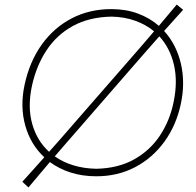

<svg xmlns="http://www.w3.org/2000/svg" viewBox="-20 -765 859 843"><path d="M105 58 78 33Q103.5 5 127.2 -21.5Q151 -48 174.5 -74.5Q114.5 -130 91 -213.5Q67.5 -297 88 -393Q110 -495 163.5 -569.5Q217 -644 295 -684.5Q373 -725 469 -725Q533 -725 585.5 -705.5Q638 -686 677.5 -651.5Q697 -674.5 716.5 -697.8Q736 -721 756 -745L784 -722Q762.5 -698 741.8 -675Q721 -652 700.5 -629Q754 -570.5 774 -486.5Q794 -402.5 774 -309Q754 -215 702 -143.2Q650 -71.5 573.5 -31.2Q497 9 403 9Q341.5 9 290.2 -7.5Q239 -24 199 -53.5Q175.5 -26 152.2 1.8Q129 29.5 105 58ZM120 -387Q100.5 -295 121.5 -220.8Q142.5 -146.5 195.5 -98.5Q222.5 -128.5 249.8 -159.8Q277 -191 306.5 -225L528.5 -479.5Q563.5 -519.5 595 -555.8Q626.5 -592 656.5 -627.5Q621 -657 573.5 -674Q526 -691 469 -692Q371.5 -690 300.5 -651.2Q229.5 -612.5 184.5 -544.5Q139.5 -476.5 120 -387ZM403 -24Q498.5 -26 568.5 -65Q638.5 -104 682 -169.5Q725.5 -235 742 -316Q761 -405.5 743.8 -480Q726.5 -554.5 679.5 -605.5Q649.5 -571.5 619 -536.8Q588.5 -502 555.5 -464L329 -203.5Q300 -170.5 273.2 -139.5Q246.5 -108.5 220.5 -78.5Q256.5 -53 302.5 -39Q348.5 -25 403 -24Z"/></svg>

Font: Commissioner Flair Thin
Style: Italic
Weight: 100
Italic angle: -12°
Designer: Kostas Bartsokas
Foundry: Kostas Bartsokas
Version: Version 1.000; ttfautohint (v1.8.3)